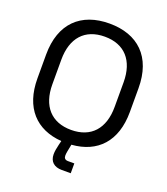

<svg xmlns="http://www.w3.org/2000/svg" viewBox="-157 -823 957 1101"><g transform="rotate(20 321.0 -272.5)"><path d="M321 -65.5C200 -65.5 131 -142 131 -275V-425C131 -558 200 -634.5 321 -634.5C442 -634.5 511 -558 511 -425V-275C511 -142 442 -65.5 321 -65.5ZM349.5 168.5H404.5V108.5H366C348 108.5 340.5 99 340.5 84C340.5 74.5 341.5 69 343 59.5L352 13.5C507.5 2 603 -98 603 -277.5V-422.5C603 -613.5 494.5 -714.5 321 -714.5C147.5 -714.5 39 -613.5 39 -422.5V-277.5C39 -98 135 2 290.5 13.5L284 40C279 61.5 275 80.5 275 99.5C275 144 303 168.5 349.5 168.5Z"/></g></svg>

Font: MCL Standard
Style: Regular
Weight: 400
Designer: Květoslav Bartoš
Foundry: Florian Karsten
Version: Version 1.001;Glyphs 3.2.3 (3260)